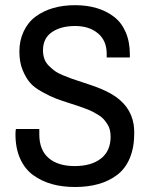

<svg xmlns="http://www.w3.org/2000/svg" viewBox="-20 -713 583 745"><path d="M483.9 -500.9V-490H394V-504.3Q394 -555.2 360.1 -583.6Q326.2 -612.1 271.3 -612.1Q216.3 -612.1 181.6 -588.4Q146.8 -564.7 146.8 -517.8Q146.8 -500 152 -485Q157.3 -470 169 -458.3Q180.7 -446.6 192.2 -438.1Q203.7 -429.6 224.4 -420.9Q245 -412.3 259.3 -407.3Q273.7 -402.3 324.9 -385.5Q376.2 -368.8 409.2 -350.1Q486.5 -306.7 498.7 -229.4Q500.9 -213.7 500.9 -196.8Q500.9 -140.7 483.7 -99.7Q466.6 -58.6 434.8 -34.5Q403.1 -10.4 362.1 1.1Q321 12.6 271.3 12.6Q221.5 12.6 181.4 1.3Q141.2 -10 108.8 -33.4Q76.5 -56.9 58.2 -97.3Q40 -137.7 40 -192Q40 -203.7 41.7 -212.4H132.5V-192Q132.5 -130.8 168.8 -99.7Q205 -68.6 269.8 -68.6Q334.5 -68.6 371.9 -98Q409.2 -127.3 409.2 -182.5Q409.2 -196.8 406.2 -209.2Q403.1 -221.5 396.2 -232Q389.2 -242.4 382.1 -250.7Q374.9 -258.9 362.3 -266.5Q349.7 -274.1 340.1 -279.3Q330.6 -284.5 313.6 -290.8Q296.7 -297.1 286.1 -300.8Q275.4 -304.5 246.7 -313.6Q218.1 -322.8 197.2 -330.6Q176.4 -338.4 144.9 -355.6Q113.4 -372.7 97.1 -391.4Q80.8 -410.1 68 -440.7Q55.2 -471.3 55.2 -513.5Q55.2 -555.6 71.9 -591.2Q88.6 -626.8 118.4 -648.8Q148.1 -670.7 186.6 -681.8Q225 -692.9 270.9 -692.9Q316.7 -692.9 354.5 -681.8Q392.3 -670.7 421.8 -648.3Q451.3 -626 467.6 -588.4Q483.9 -550.8 483.9 -500.9Z"/></svg>

Font: Puralecka Narrow
Style: Regular
Weight: 400
Designer: Hector Gatti, Marcela Romero, Pablo Cosgaya and Nicolas Silva
Version: Version 1.004;PS 001.004;hotconv 1.0.70;makeotf.lib2.5.58329